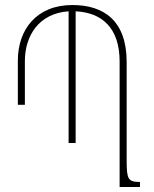

<svg xmlns="http://www.w3.org/2000/svg" viewBox="-20 -744 611 764"><path d="M484 -107V-497C484 -662 393 -724 268 -724C125 -724 51 -626 51 -503V-327H79V-501C79 -601 134 -691 253 -699V-175H281V-699C385 -694 456 -634 456 -499V0H537V-20C489 -20 484 -31 484 -107Z"/></svg>

Font: Noto Serif Armenian SemiCondensed Thin
Style: Regular
Weight: 100
Width: 4
Designer: Monotype Design Team
Foundry: Monotype Imaging Inc.
Version: Version 2.008